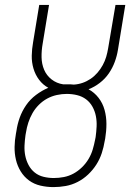

<svg xmlns="http://www.w3.org/2000/svg" viewBox="-20 -755 540 783"><path d="M198 8Q171 8 145 2Q119 -4 98.5 -19Q78 -34 64.5 -56Q51 -78 45 -103.5Q39 -129 39.5 -156Q40 -183 45 -210L47 -221Q51 -249 60.5 -275.5Q70 -302 86.5 -326Q103 -350 127 -368Q151 -386 177 -397Q155 -409 139.5 -429.5Q124 -450 116.5 -475.5Q109 -501 109.5 -528Q110 -555 115 -583L140 -735H180L154 -577Q149 -549 149.5 -521.5Q150 -494 160 -470.5Q170 -447 190.5 -431Q211 -415 238 -411Q242 -411 246.5 -411Q251 -411 256 -411Q256 -411 256 -411Q256 -411 256 -411Q262 -411 268.5 -411Q275 -411 281 -410Q299 -411 316.5 -417Q334 -423 349.5 -433.5Q365 -444 377.5 -458.5Q390 -473 399 -489.5Q408 -506 413 -523Q418 -540 421 -558L451 -735H491L461 -552Q457 -527 448 -502.5Q439 -478 424 -456Q409 -434 387 -417Q365 -400 341 -391Q365 -378 382 -356Q399 -334 406.5 -306.5Q414 -279 414 -249.5Q414 -220 409 -190L407 -180Q403 -155 395 -130.5Q387 -106 373 -84Q359 -62 339.5 -43.5Q320 -25 296.5 -13Q273 -1 248 3.5Q223 8 198 8ZM199 -29Q220 -29 240.5 -33Q261 -37 279.5 -47Q298 -57 314 -72.5Q330 -88 341 -106.5Q352 -125 358 -145Q364 -165 368 -186L370 -196Q373 -218 374 -239.5Q375 -261 371 -281.5Q367 -302 357 -320Q347 -338 331 -350Q315 -362 294.5 -367Q274 -372 252 -372Q232 -372 211.5 -367.5Q191 -363 172.5 -353Q154 -343 138.5 -327.5Q123 -312 112.5 -293.5Q102 -275 95.5 -255Q89 -235 86 -215L84 -204Q81 -183 80 -161.5Q79 -140 83 -120Q87 -100 96.5 -82Q106 -64 121.5 -51.5Q137 -39 157.5 -34Q178 -29 199 -29Z"/></svg>

Font: Iosevka Slab XLtObl
Style: Regular
Weight: 200
Italic angle: -9°
Monospace: yes
Designer: Belleve Invis
Foundry: Belleve Invis
Version: Version 11.1.1; ttfautohint (v1.8.3)